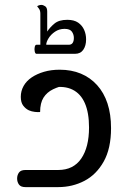

<svg xmlns="http://www.w3.org/2000/svg" viewBox="-20 -765 524 785"><path d="M84 0Q65 0 57.5 -10.5Q50 -21 50 -35Q50 -49 57.5 -59.5Q65 -70 84 -70H218Q280 -70 312 -116.5Q344 -163 344 -244Q344 -304 327 -343Q310 -382 276.5 -398.5Q243 -415 195 -407L253 -418Q222 -412 197 -400Q172 -388 158 -366Q144 -344 144 -307Q136 -306 122.5 -307.5Q109 -309 98 -314Q85 -320 75 -333Q65 -346 65 -369Q65 -393 76.5 -413.5Q88 -434 109.5 -448.5Q131 -463 160 -471.5Q189 -480 224 -480Q272 -480 310.5 -464Q349 -448 377 -417Q405 -386 419.5 -342Q434 -298 434 -241Q434 -158 404 -104.5Q374 -51 325 -25.5Q276 0 218 0ZM129 -545Q124 -545 122 -554.5Q120 -564 122 -573Q124 -582 129 -582H145V-709Q145 -722 139 -730Q133 -738 132 -739Q133 -741 138.5 -743Q144 -745 149 -745Q156 -745 164.5 -739.5Q173 -734 173 -718V-636Q184 -653 202.5 -668.5Q221 -684 255 -684Q283 -684 299.5 -672.5Q316 -661 324 -643Q332 -625 332 -604Q332 -578 320.5 -561.5Q309 -545 287 -545ZM169 -582H261Q272 -582 277 -589.5Q282 -597 282 -610Q282 -624 274 -635.5Q266 -647 244 -647Q222 -647 205 -635.5Q188 -624 178.5 -608.5Q169 -593 169 -582Z"/></svg>

Font: El Messiri
Style: Regular
Weight: 400
Designer: Mohamed Gaber
Foundry: Kief Type Foundry
Version: Version 2.020